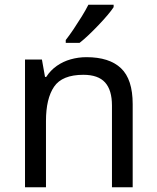

<svg xmlns="http://www.w3.org/2000/svg" viewBox="-20 -786 658 806"><path d="M343 -546Q439 -546 488 -499.5Q537 -453 537 -349V0H450V-343Q450 -408 421 -440Q392 -472 330 -472Q241 -472 207 -422Q173 -372 173 -278V0H85V-536H156L169 -463H174Q192 -491 218.5 -509.5Q245 -528 277 -537Q309 -546 343 -546ZM457 -756Q448 -742 431 -722Q414 -702 393.5 -680.5Q373 -659 352.5 -639.5Q332 -620 314 -606H256V-618Q271 -637 288.5 -663Q306 -689 323 -716.5Q340 -744 351 -766H457Z"/></svg>

Font: Noto Sans Meetei Mayek
Style: Regular
Weight: 400
Designer: Monotype Design Team and Neelakash Kshetrimayum
Foundry: Monotype Imaging Inc.
Version: Version 2.002